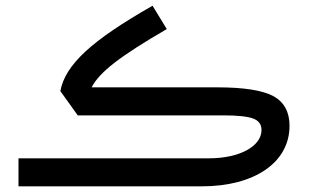

<svg xmlns="http://www.w3.org/2000/svg" viewBox="-20 -659 1117 679"><path d="M519.5 -638.7C303.2 -515.6 210.9 -430.2 193.4 -336.9L254.9 -251H770.5C820.8 -251 856 -247.1 875.5 -239.7C895 -232.4 904.8 -218.8 904.8 -199.2C904.8 -141.6 827.1 -99.1 718.8 -99.1H45.4V0H693.4C880.9 0 1003.9 -85 1003.9 -213.9C1003.9 -263.2 984.9 -298.3 946.3 -319.3C907.7 -339.8 841.8 -350.1 748.5 -350.1H304.2C316.9 -376 343.8 -405.3 384.8 -437C425.8 -468.8 487.3 -508.3 569.8 -556.2Z"/></svg>

Font: Estedad Medium
Style: Regular
Weight: 500
Designer: Amin Abedi
Version: Version 7.3